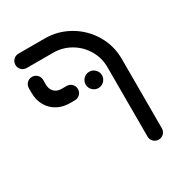

<svg xmlns="http://www.w3.org/2000/svg" viewBox="-160 -628 826 885"><g transform="rotate(-30 253.0 -185.5)"><path d="M390.7 110V-259.3Q390.7 -308.9 365.9 -350.9Q341.1 -393 298.9 -417.6Q256.7 -442.2 206.7 -442.2H66.7Q50.7 -442.2 39.6 -453.3Q28.5 -464.4 28.5 -480.4Q28.5 -496.3 39.6 -507.4Q50.7 -518.5 66.7 -518.5H206.7Q277 -518.5 336.9 -483.5Q396.7 -448.5 431.9 -389.1Q467 -329.6 467 -259.3V110Q467 125.9 455.9 137Q444.8 148.1 428.9 148.1Q413 148.1 401.9 137Q390.7 125.9 390.7 110ZM28.5 -331.9V-356.7Q28.5 -372.6 39.6 -383.7Q50.7 -394.8 66.7 -394.8Q82.6 -394.8 93.7 -383.7Q104.8 -372.6 104.8 -356.7V-331.9Q104.8 -307.4 119.3 -293Q133.7 -278.5 158.1 -278.5H184.4Q200.4 -278.5 211.5 -267.4Q222.6 -256.3 222.6 -240.4Q222.6 -224.4 211.5 -213.3Q200.4 -202.2 184.4 -202.2H158.1Q120.4 -202.2 90.9 -218.7Q61.5 -235.2 45 -264.6Q28.5 -294.1 28.5 -331.9ZM263.7 -240Q263.7 -257.8 276.5 -270.6Q289.3 -283.3 307 -283.3Q324.8 -283.3 337.6 -270.6Q350.4 -257.8 350.4 -240Q350.4 -222.2 337.6 -209.4Q324.8 -196.7 307 -196.7Q289.3 -196.7 276.5 -209.4Q263.7 -222.2 263.7 -240Z"/></g></svg>

Font: 26F Galaxy Hebrew
Style: Bold
Weight: 700
Designer: C₂₉H₂₅N₃O₅
Version: Version 1.000